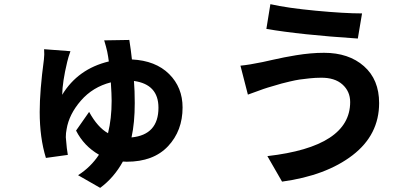

<svg xmlns="http://www.w3.org/2000/svg" viewBox="-20 -825 2040 933"><path d="M619.1 -157.2Q750 -169.9 750 -301.8Q750 -415 630.9 -431.6Q634.8 -384.8 634.8 -324.2Q634.8 -228.5 619.1 -157.2ZM486.3 -628.9 608.4 -630.9Q616.2 -582 621.1 -536.1Q736.3 -530.3 801.8 -465.3Q867.2 -400.4 867.2 -302.7Q867.2 -189.5 796.4 -114.3Q725.6 -39.1 595.7 -39.1Q583 -39.1 577.1 -40Q534.2 38.1 466.8 87.9L359.4 26.4Q420.9 -12.7 460.9 -73.2Q387.7 -115.2 349.6 -190.4L413.1 -281.2Q454.1 -206.1 504.9 -177.7Q522.5 -249 522.5 -335Q522.5 -366.2 518.6 -424.8Q430.7 -402.3 373 -335.9Q315.4 -269.5 303.7 -197.3Q299.8 -178.7 299.8 -158.2Q304.7 -95.7 309.6 -72.3L203.1 -57.6Q172.9 -155.3 172.9 -281.2Q172.9 -383.8 193.4 -536.1Q196.3 -559.6 194.3 -585.9L322.3 -576.2Q311.5 -545.9 306.6 -524.4Q283.2 -426.8 282.2 -364.3Q358.4 -490.2 508.8 -526.4Q505.9 -549.8 501 -574.2Q496.1 -596.7 486.3 -628.9Z M1681.6 -329.1Q1681.6 -380.9 1644 -414.6Q1606.4 -448.2 1539.1 -447.3Q1512.7 -447.3 1484.4 -444.3Q1456.1 -441.4 1436 -438.5Q1416 -435.5 1387.2 -428.7Q1358.4 -421.9 1347.7 -418.9Q1336.9 -416 1309.6 -407.7Q1282.2 -399.4 1281.2 -399.4Q1264.6 -394.5 1230.5 -381.8Q1196.3 -369.1 1184.6 -365.2L1148.4 -505.9Q1190.4 -509.8 1255.9 -523.4Q1263.7 -525.4 1302.2 -533.7Q1340.8 -542 1361.8 -546.4Q1382.8 -550.8 1418.9 -556.6Q1455.1 -562.5 1488.3 -565.4Q1521.5 -568.4 1554.7 -568.4Q1674.8 -568.4 1748.5 -503.4Q1822.3 -438.5 1822.3 -324.2Q1822.3 -169.9 1693.4 -70.8Q1564.5 28.3 1350.6 57.6L1279.3 -66.4Q1681.6 -112.3 1681.6 -329.1ZM1293.9 -804.7Q1376 -786.1 1515.1 -772.9Q1654.3 -759.8 1739.3 -759.8L1718.8 -637.7Q1438.5 -656.2 1274.4 -684.6Z"/></svg>

Font: Nasu
Style: Bold
Weight: 700
Designer: Ryoko NISHIZUKA (kana &amp; ideographs); Paul D. Hunt (Latin, Greek &amp; Cyrillic); Wenlong ZHANG (bopomofo); Sandoll C
Version: Version 2014.1215